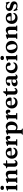

<svg xmlns="http://www.w3.org/2000/svg" viewBox="3532 -4280 981 8084"><g transform="rotate(-90 4022.0 -237.5)"><path d="M236 -451V-80Q236 -64.5 240.2 -57.2Q244.5 -50 253.5 -47L272.5 -42Q282 -39 286.5 -33.8Q291 -28.5 291 -20.5Q291 -11 284.5 -5.5Q278 0 263.5 0H66.5Q52.5 0 46 -5.5Q39.5 -11 39.5 -20.5Q39.5 -28 44 -33.2Q48.5 -38.5 58 -42L77.5 -47Q86.5 -50.5 90.8 -57.5Q95 -64.5 95 -80V-366.5Q95 -379.5 91.2 -385Q87.5 -390.5 79 -392L52.5 -394Q43.5 -396 39.5 -400.5Q35.5 -405 35.5 -412Q35.5 -420.5 40.2 -425.5Q45 -430.5 58.5 -435.5L151.5 -469.5Q171 -476.5 182.8 -479.5Q194.5 -482.5 202.5 -482.5Q219.5 -482.5 227.8 -473.8Q236 -465 236 -451ZM154.5 -559Q114.5 -559 90.2 -579.8Q66 -600.5 66 -634Q66 -667.5 90.2 -687.8Q114.5 -708 154.5 -708Q195 -708 219.2 -687.8Q243.5 -667.5 243.5 -634Q243.5 -600.5 219.2 -579.8Q195 -559 154.5 -559Z M552.5 -451V-80Q552.5 -64.5 557 -57.5Q561.5 -50.5 570.5 -47L588.5 -42Q604.5 -35.5 604.5 -22Q604.5 0 576.5 0H383.5Q369.5 0 363 -5.5Q356.5 -11 356.5 -20.5Q356.5 -28 360.8 -33.2Q365 -38.5 374.5 -42L394.5 -47Q403.5 -50.5 407.8 -57.5Q412 -64.5 412 -80V-366.5Q412 -379.5 408.2 -385Q404.5 -390.5 396 -392L369.5 -394Q360.5 -396 356.5 -400.5Q352.5 -405 352.5 -412Q352.5 -420.5 357.2 -425.5Q362 -430.5 375.5 -435.5L468.5 -469.5Q487.5 -476.5 499 -479.5Q510.5 -482.5 521 -482.5Q536.5 -482.5 544.5 -473.8Q552.5 -465 552.5 -451ZM537.5 -339.5 514.5 -363 534 -380.5Q597.5 -438.5 644.8 -461.8Q692 -485 733.5 -485Q798 -485 837.2 -444Q876.5 -403 876.5 -334V-81.5Q876.5 -65 881.2 -57.5Q886 -50 895.5 -47L913 -42Q923 -38.5 927.2 -33.2Q931.5 -28 931.5 -20.5Q931.5 -11 925 -5.5Q918.5 0 904.5 0H711Q683 0 683 -22Q683 -35.5 698.5 -42L717.5 -47Q727.5 -50.5 731.8 -58Q736 -65.5 736 -81.5V-313.5Q736 -357.5 714.5 -379.2Q693 -401 657 -401Q634.5 -401 609.2 -390.5Q584 -380 557.5 -357Z M1021.5 -424.5 998.5 -431.5Q986.5 -435.5 981.5 -440.8Q976.5 -446 976.5 -453Q976.5 -463 983.2 -468.2Q990 -473.5 1001.5 -473.5H1032Q1044 -473.5 1052 -478Q1060 -482.5 1068.5 -494L1123 -570.5Q1133.5 -583.5 1143 -589.5Q1152.5 -595.5 1162 -595.5Q1172.5 -595.5 1178.5 -589Q1184.5 -582.5 1184.5 -570V-142.5Q1184.5 -107.5 1198.2 -89Q1212 -70.5 1236.5 -70.5Q1255 -70.5 1265.2 -77.8Q1275.5 -85 1281.5 -94.5Q1287.5 -104 1293.2 -111.2Q1299 -118.5 1308 -119Q1315.5 -119 1319.8 -114Q1324 -109 1324 -97.5Q1323.5 -69 1305.2 -44.5Q1287 -20 1254.5 -4.8Q1222 10.5 1180.5 10.5Q1116.5 10.5 1080.2 -21.8Q1044 -54 1044 -119V-395Q1044 -408 1038.8 -414.2Q1033.5 -420.5 1021.5 -424.5ZM1129 -424V-473.5H1294.5Q1306 -473.5 1312.8 -468.8Q1319.5 -464 1319.5 -455Q1319.5 -442 1306.5 -433Q1293.5 -424 1264.5 -424Z M1845.5 -295.5Q1845.5 -269 1830.5 -254.8Q1815.5 -240.5 1786.5 -240.5H1474.5V-278.5H1679Q1704.5 -278.5 1704.5 -301.5Q1704.5 -367.5 1680.5 -401.8Q1656.5 -436 1616 -436Q1585 -436 1561 -417Q1537 -398 1523.5 -362.8Q1510 -327.5 1510 -277.5Q1510 -181 1555.2 -132.5Q1600.5 -84 1676 -84Q1720 -84 1753.2 -101.5Q1786.5 -119 1805 -151.5Q1814 -161.5 1819.2 -165Q1824.5 -168.5 1830 -168.5Q1838 -168.5 1841.5 -161.2Q1845 -154 1845 -144Q1843 -102 1815 -66.2Q1787 -30.5 1739.5 -9Q1692 12.5 1630.5 12.5Q1558 12.5 1502 -17.2Q1446 -47 1414.2 -100.8Q1382.5 -154.5 1382.5 -226.5Q1382.5 -302 1412.8 -360.5Q1443 -419 1499.5 -452Q1556 -485 1634.5 -485Q1701.5 -485 1748.8 -460.8Q1796 -436.5 1820.8 -393.8Q1845.5 -351 1845.5 -295.5Z M2098.5 -265Q2098.5 -337.5 2119 -386.5Q2139.5 -435.5 2173 -460.2Q2206.5 -485 2245 -485Q2292.5 -485 2318.5 -458Q2344.5 -431 2344.5 -380.5Q2344.5 -335.5 2326 -313.5Q2307.5 -291.5 2278 -291.5Q2248 -291.5 2232.5 -307.5Q2217 -323.5 2217 -352V-370Q2216.5 -386 2209.5 -393.8Q2202.5 -401.5 2186.5 -401.5Q2169 -401.5 2152.8 -387Q2136.5 -372.5 2126.2 -343Q2116 -313.5 2116 -267.5ZM2108 -450.5 2116 -337V-80.5Q2116 -66 2121.8 -59.2Q2127.5 -52.5 2142.5 -50L2185.5 -43.5Q2197 -41.5 2202.8 -36Q2208.5 -30.5 2208.5 -21Q2208.5 -11 2201.2 -5.5Q2194 0 2180.5 0H1947Q1933 0 1926.5 -5.5Q1920 -11 1920 -20.5Q1920 -28 1924.5 -33.2Q1929 -38.5 1938.5 -42L1958 -47Q1967 -50 1971.2 -57.2Q1975.5 -64.5 1975.5 -80V-365.5Q1975.5 -378.5 1971.8 -384Q1968 -389.5 1959.5 -391L1933 -393Q1924 -395 1920 -399.5Q1916 -404 1916 -411Q1916 -419.5 1921 -424.5Q1926 -429.5 1939 -434.5L2030 -467.5Q2054.5 -477 2066 -479.8Q2077.5 -482.5 2084 -482.5Q2095 -482.5 2100.5 -475.2Q2106 -468 2108 -450.5Z M2583 -451V-395L2589 -383V153Q2589 168.5 2593.2 175.8Q2597.5 183 2606.5 185.5L2633 191Q2643 194 2647.5 199.2Q2652 204.5 2652 212.5Q2652 222 2645.2 227.5Q2638.5 233 2624 233H2419.5Q2405.5 233 2399 227.5Q2392.5 222 2392.5 212.5Q2392.5 205 2397 199.8Q2401.5 194.5 2411 191L2430.5 186Q2439.5 183 2443.8 175.8Q2448 168.5 2448 153V-367Q2448 -379.5 2444.2 -385Q2440.5 -390.5 2432 -392L2405.5 -394Q2396.5 -396 2392.5 -400.5Q2388.5 -405 2388.5 -412Q2388.5 -420.5 2393.2 -425Q2398 -429.5 2411.5 -435L2499 -469.5Q2517 -477 2528.8 -479.8Q2540.5 -482.5 2549.5 -482.5Q2566.5 -482.5 2574.8 -473.8Q2583 -465 2583 -451ZM2560 -325.5 2538 -354Q2577.5 -416 2629 -450.5Q2680.5 -485 2743.5 -485Q2802.5 -485 2849 -455Q2895.5 -425 2922.2 -371.8Q2949 -318.5 2949 -249Q2949 -169.5 2917.2 -110.8Q2885.5 -52 2831 -19.8Q2776.5 12.5 2709 12.5Q2649.5 12.5 2603.5 -15.5Q2557.5 -43.5 2527.5 -96.5L2562 -125.5Q2586.5 -84.5 2617.2 -64.5Q2648 -44.5 2683.5 -44.5Q2718 -44.5 2744.8 -64.5Q2771.5 -84.5 2787 -126.8Q2802.5 -169 2802.5 -234Q2802.5 -295 2787.5 -335Q2772.5 -375 2746.2 -394.8Q2720 -414.5 2686.5 -414.5Q2650.5 -414.5 2618.8 -392.8Q2587 -371 2560 -325.5Z M3202 -265Q3202 -337.5 3222.5 -386.5Q3243 -435.5 3276.5 -460.2Q3310 -485 3348.5 -485Q3396 -485 3422 -458Q3448 -431 3448 -380.5Q3448 -335.5 3429.5 -313.5Q3411 -291.5 3381.5 -291.5Q3351.5 -291.5 3336 -307.5Q3320.5 -323.5 3320.5 -352V-370Q3320 -386 3313 -393.8Q3306 -401.5 3290 -401.5Q3272.5 -401.5 3256.2 -387Q3240 -372.5 3229.8 -343Q3219.5 -313.5 3219.5 -267.5ZM3211.5 -450.5 3219.5 -337V-80.5Q3219.5 -66 3225.2 -59.2Q3231 -52.5 3246 -50L3289 -43.5Q3300.5 -41.5 3306.2 -36Q3312 -30.5 3312 -21Q3312 -11 3304.8 -5.5Q3297.5 0 3284 0H3050.5Q3036.5 0 3030 -5.5Q3023.5 -11 3023.5 -20.5Q3023.5 -28 3028 -33.2Q3032.5 -38.5 3042 -42L3061.5 -47Q3070.5 -50 3074.8 -57.2Q3079 -64.5 3079 -80V-365.5Q3079 -378.5 3075.2 -384Q3071.5 -389.5 3063 -391L3036.5 -393Q3027.5 -395 3023.5 -399.5Q3019.5 -404 3019.5 -411Q3019.5 -419.5 3024.5 -424.5Q3029.5 -429.5 3042.5 -434.5L3133.5 -467.5Q3158 -477 3169.5 -479.8Q3181 -482.5 3187.5 -482.5Q3198.5 -482.5 3204 -475.2Q3209.5 -468 3211.5 -450.5Z M3960.5 -295.5Q3960.5 -269 3945.5 -254.8Q3930.5 -240.5 3901.5 -240.5H3589.5V-278.5H3794Q3819.5 -278.5 3819.5 -301.5Q3819.5 -367.5 3795.5 -401.8Q3771.5 -436 3731 -436Q3700 -436 3676 -417Q3652 -398 3638.5 -362.8Q3625 -327.5 3625 -277.5Q3625 -181 3670.2 -132.5Q3715.5 -84 3791 -84Q3835 -84 3868.2 -101.5Q3901.5 -119 3920 -151.5Q3929 -161.5 3934.2 -165Q3939.5 -168.5 3945 -168.5Q3953 -168.5 3956.5 -161.2Q3960 -154 3960 -144Q3958 -102 3930 -66.2Q3902 -30.5 3854.5 -9Q3807 12.5 3745.5 12.5Q3673 12.5 3617 -17.2Q3561 -47 3529.2 -100.8Q3497.5 -154.5 3497.5 -226.5Q3497.5 -302 3527.8 -360.5Q3558 -419 3614.5 -452Q3671 -485 3749.5 -485Q3816.5 -485 3863.8 -460.8Q3911 -436.5 3935.8 -393.8Q3960.5 -351 3960.5 -295.5Z M4058.5 -424.5 4035.5 -431.5Q4023.5 -435.5 4018.5 -440.8Q4013.5 -446 4013.5 -453Q4013.5 -463 4020.2 -468.2Q4027 -473.5 4038.5 -473.5H4069Q4081 -473.5 4089 -478Q4097 -482.5 4105.5 -494L4160 -570.5Q4170.5 -583.5 4180 -589.5Q4189.5 -595.5 4199 -595.5Q4209.5 -595.5 4215.5 -589Q4221.5 -582.5 4221.5 -570V-142.5Q4221.5 -107.5 4235.2 -89Q4249 -70.5 4273.5 -70.5Q4292 -70.5 4302.2 -77.8Q4312.5 -85 4318.5 -94.5Q4324.5 -104 4330.2 -111.2Q4336 -118.5 4345 -119Q4352.5 -119 4356.8 -114Q4361 -109 4361 -97.5Q4360.5 -69 4342.2 -44.5Q4324 -20 4291.5 -4.8Q4259 10.5 4217.5 10.5Q4153.5 10.5 4117.2 -21.8Q4081 -54 4081 -119V-395Q4081 -408 4075.8 -414.2Q4070.5 -420.5 4058.5 -424.5ZM4166 -424V-473.5H4331.5Q4343 -473.5 4349.8 -468.8Q4356.5 -464 4356.5 -455Q4356.5 -442 4343.5 -433Q4330.5 -424 4301.5 -424Z M4727 -63.5V-74L4717.5 -76V-374.5Q4717.5 -409.5 4699.8 -428.8Q4682 -448 4649.5 -448Q4620 -448 4604 -435.5Q4588 -423 4588 -404.5V-360.5Q4588 -330.5 4568 -314.2Q4548 -298 4511.5 -298Q4480.5 -298 4464.5 -312.8Q4448.5 -327.5 4448.5 -353Q4448.5 -384.5 4474.5 -414.8Q4500.5 -445 4551 -464.8Q4601.5 -484.5 4675.5 -484.5Q4767.5 -484.5 4812.2 -447.2Q4857 -410 4857 -346.5V-86.5Q4857 -72.5 4862.8 -65.5Q4868.5 -58.5 4879 -58.5Q4890 -58.5 4895.5 -63.8Q4901 -69 4905 -74.5Q4907.5 -78 4910.5 -80.2Q4913.5 -82.5 4918 -82.5Q4924 -82.5 4927 -78Q4930 -73.5 4930 -66Q4930 -49 4918.2 -31Q4906.5 -13 4883.2 -0.2Q4860 12.5 4825 12.5Q4780.5 12.5 4753.8 -7.8Q4727 -28 4727 -63.5ZM4427.5 -104.5Q4427.5 -167 4483.2 -205.5Q4539 -244 4639 -244Q4671.5 -244 4697.8 -238.5Q4724 -233 4743 -223.5L4732 -191.5Q4715 -199.5 4697.2 -204Q4679.5 -208.5 4659 -208.5Q4617.5 -208.5 4594.2 -187.2Q4571 -166 4571 -128.5Q4571 -91 4590.8 -71Q4610.5 -51 4642 -51Q4669 -51 4693.8 -63.2Q4718.5 -75.5 4735.5 -97.5L4746.5 -69Q4719 -30 4672.8 -8.8Q4626.5 12.5 4574.5 12.5Q4509 12.5 4468.2 -20Q4427.5 -52.5 4427.5 -104.5Z M5434.5 -347.5Q5434.5 -319 5414.8 -299.5Q5395 -280 5362 -280Q5329.5 -280 5312.8 -297.8Q5296 -315.5 5296 -344.5V-360.5Q5296 -394.5 5275 -415.2Q5254 -436 5218.5 -436Q5187 -436 5162 -417Q5137 -398 5122.5 -362.5Q5108 -327 5108 -277.5Q5108 -215 5129.2 -171.8Q5150.5 -128.5 5188 -106.2Q5225.5 -84 5273.5 -84Q5316 -84 5347.8 -101.5Q5379.5 -119 5398 -150.5Q5406.5 -160.5 5412 -164Q5417.5 -167.5 5423 -167.5Q5431 -167.5 5434.5 -160.2Q5438 -153 5437.5 -143.5Q5435.5 -101 5408 -65.5Q5380.5 -30 5334.2 -8.8Q5288 12.5 5228 12.5Q5155.5 12.5 5099.8 -17.2Q5044 -47 5012.2 -100.5Q4980.5 -154 4980.5 -226.5Q4980.5 -300 5012.2 -358.5Q5044 -417 5101.5 -451Q5159 -485 5237 -485Q5298 -485 5342.2 -466.2Q5386.5 -447.5 5410.5 -416.2Q5434.5 -385 5434.5 -347.5Z M5704.5 -451V-80Q5704.5 -64.5 5708.8 -57.2Q5713 -50 5722 -47L5741 -42Q5750.5 -39 5755 -33.8Q5759.5 -28.5 5759.5 -20.5Q5759.5 -11 5753 -5.5Q5746.5 0 5732 0H5535Q5521 0 5514.5 -5.5Q5508 -11 5508 -20.5Q5508 -28 5512.5 -33.2Q5517 -38.5 5526.5 -42L5546 -47Q5555 -50.5 5559.2 -57.5Q5563.5 -64.5 5563.5 -80V-366.5Q5563.5 -379.5 5559.8 -385Q5556 -390.5 5547.5 -392L5521 -394Q5512 -396 5508 -400.5Q5504 -405 5504 -412Q5504 -420.5 5508.8 -425.5Q5513.5 -430.5 5527 -435.5L5620 -469.5Q5639.5 -476.5 5651.2 -479.5Q5663 -482.5 5671 -482.5Q5688 -482.5 5696.2 -473.8Q5704.5 -465 5704.5 -451ZM5623 -559Q5583 -559 5558.8 -579.8Q5534.5 -600.5 5534.5 -634Q5534.5 -667.5 5558.8 -687.8Q5583 -708 5623 -708Q5663.5 -708 5687.8 -687.8Q5712 -667.5 5712 -634Q5712 -600.5 5687.8 -579.8Q5663.5 -559 5623 -559Z M6085.5 -485Q6163 -485 6221.5 -453.5Q6280 -422 6312.8 -365.8Q6345.5 -309.5 6345.5 -235Q6345.5 -164.5 6311.8 -108.5Q6278 -52.5 6218.5 -20Q6159 12.5 6080.5 12.5Q6003.5 12.5 5945.2 -19.5Q5887 -51.5 5854 -107.8Q5821 -164 5821 -237.5Q5821 -309 5854.8 -364.8Q5888.5 -420.5 5948 -452.8Q6007.5 -485 6085.5 -485ZM6121 -40Q6155 -45 6175.8 -71.2Q6196.5 -97.5 6202.2 -143.5Q6208 -189.5 6196 -254Q6184.5 -318.5 6162.5 -360.2Q6140.5 -402 6110.5 -420.5Q6080.5 -439 6045.5 -433Q6011 -427.5 5990.2 -401.2Q5969.5 -375 5964.2 -329.2Q5959 -283.5 5970.5 -218.5Q5982 -154.5 6004 -112.8Q6026 -71 6056 -52.5Q6086 -34 6121 -40Z M6616.5 -451V-80Q6616.5 -64.5 6621 -57.5Q6625.5 -50.5 6634.5 -47L6652.5 -42Q6668.5 -35.5 6668.5 -22Q6668.5 0 6640.5 0H6447.5Q6433.5 0 6427 -5.5Q6420.5 -11 6420.5 -20.5Q6420.5 -28 6424.8 -33.2Q6429 -38.5 6438.5 -42L6458.5 -47Q6467.5 -50.5 6471.8 -57.5Q6476 -64.5 6476 -80V-366.5Q6476 -379.5 6472.2 -385Q6468.5 -390.5 6460 -392L6433.5 -394Q6424.5 -396 6420.5 -400.5Q6416.5 -405 6416.5 -412Q6416.5 -420.5 6421.2 -425.5Q6426 -430.5 6439.5 -435.5L6532.5 -469.5Q6551.5 -476.5 6563 -479.5Q6574.5 -482.5 6585 -482.5Q6600.5 -482.5 6608.5 -473.8Q6616.5 -465 6616.5 -451ZM6601.5 -339.5 6578.5 -363 6598 -380.5Q6661.5 -438.5 6708.8 -461.8Q6756 -485 6797.5 -485Q6862 -485 6901.2 -444Q6940.5 -403 6940.5 -334V-81.5Q6940.5 -65 6945.2 -57.5Q6950 -50 6959.5 -47L6977 -42Q6987 -38.5 6991.2 -33.2Q6995.5 -28 6995.5 -20.5Q6995.5 -11 6989 -5.5Q6982.5 0 6968.5 0H6775Q6747 0 6747 -22Q6747 -35.5 6762.5 -42L6781.5 -47Q6791.5 -50.5 6795.8 -58Q6800 -65.5 6800 -81.5V-313.5Q6800 -357.5 6778.5 -379.2Q6757 -401 6721 -401Q6698.5 -401 6673.2 -390.5Q6648 -380 6621.5 -357Z M7520.5 -295.5Q7520.5 -269 7505.5 -254.8Q7490.5 -240.5 7461.5 -240.5H7149.5V-278.5H7354Q7379.5 -278.5 7379.5 -301.5Q7379.5 -367.5 7355.5 -401.8Q7331.5 -436 7291 -436Q7260 -436 7236 -417Q7212 -398 7198.5 -362.8Q7185 -327.5 7185 -277.5Q7185 -181 7230.2 -132.5Q7275.5 -84 7351 -84Q7395 -84 7428.2 -101.5Q7461.5 -119 7480 -151.5Q7489 -161.5 7494.2 -165Q7499.5 -168.5 7505 -168.5Q7513 -168.5 7516.5 -161.2Q7520 -154 7520 -144Q7518 -102 7490 -66.2Q7462 -30.5 7414.5 -9Q7367 12.5 7305.5 12.5Q7233 12.5 7177 -17.2Q7121 -47 7089.2 -100.8Q7057.5 -154.5 7057.5 -226.5Q7057.5 -302 7087.8 -360.5Q7118 -419 7174.5 -452Q7231 -485 7309.5 -485Q7376.5 -485 7423.8 -460.8Q7471 -436.5 7495.8 -393.8Q7520.5 -351 7520.5 -295.5Z M7790.5 -440Q7756 -440 7736.8 -422.8Q7717.5 -405.5 7717.5 -379Q7717.5 -362.5 7724.8 -349.2Q7732 -336 7752.5 -325Q7773 -314 7812.5 -304.5Q7889.5 -288.5 7931.5 -264.5Q7973.5 -240.5 7990 -209.2Q8006.5 -178 8006.5 -139.5Q8006.5 -70 7957.5 -28.8Q7908.5 12.5 7815 12.5Q7782 12.5 7761 6.8Q7740 1 7726.5 -4.8Q7713 -10.5 7702.5 -10.5Q7692 -10.5 7685.2 -4.8Q7678.5 1 7672.5 6.8Q7666.5 12.5 7656.5 12.5Q7647.5 12.5 7643 7.5Q7638.5 2.5 7634.5 -11L7601.5 -111.5Q7596 -129 7598.2 -140Q7600.5 -151 7611.5 -155.5Q7623 -159.5 7631.5 -155.2Q7640 -151 7647.5 -139.5Q7670 -100.5 7695.5 -77.2Q7721 -54 7749.2 -43.5Q7777.5 -33 7807 -33Q7850 -33 7871.2 -50.5Q7892.5 -68 7892.5 -97Q7892.5 -114.5 7883.5 -128.8Q7874.5 -143 7850 -154.8Q7825.5 -166.5 7779 -177Q7714.5 -191 7676.2 -213.2Q7638 -235.5 7621.2 -267Q7604.5 -298.5 7604.5 -340Q7604.5 -383.5 7627 -416Q7649.5 -448.5 7689.5 -466.8Q7729.5 -485 7782 -485Q7816 -485 7836.5 -479Q7857 -473 7870.2 -466.8Q7883.5 -460.5 7894.5 -460.5Q7906.5 -460.5 7913.5 -466.8Q7920.5 -473 7927 -479Q7933.5 -485 7943 -485Q7950.5 -485 7955.8 -479.8Q7961 -474.5 7963.5 -461.5L7988 -366Q7991.5 -347.5 7989.8 -337Q7988 -326.5 7976.5 -322Q7965.5 -317.5 7957 -323Q7948.5 -328.5 7940 -342.5Q7909 -395.5 7869.8 -417.8Q7830.5 -440 7790.5 -440Z"/></g></svg>

Font: Fraunces SemiBold
Style: Regular
Weight: 600
Version: Version 1.000;[b76b70a41]